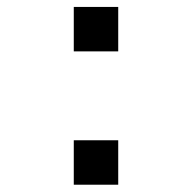

<svg xmlns="http://www.w3.org/2000/svg" viewBox="-20 -582 540 540"><path d="M312.5 -437.5H187.5V-562.5H312.5ZM187.5 -187.5H312.5V-62.5H187.5Z"/></svg>

Font: 寒蝉点阵体 16px
Style: Regular
Weight: 400
Designer: Designed by Warren2060
Foundry: ChillType
Version: Version 1.000